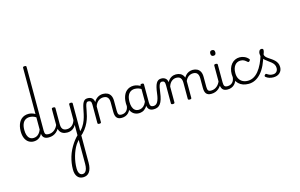

<svg xmlns="http://www.w3.org/2000/svg" viewBox="-238 -2085 5732 3673"><g transform="rotate(-15 2627.5 -248.0)"><path d="M261 17Q205 17 161 -11.5Q117 -40 92 -96.5Q67 -153 67 -236Q67 -287 77 -330.5Q87 -374 106 -409Q125 -444 152.5 -468.5Q180 -493 216.5 -506Q253 -519 297 -519Q328 -519 361.5 -509.5Q395 -500 426 -482V-1398Q426 -1409 435 -1414.5Q444 -1420 462 -1420Q479 -1420 487 -1414.5Q495 -1409 495 -1398V-132Q495 -82 511 -63.5Q527 -45 573 -45Q583 -45 588 -35.5Q593 -26 592 -14Q591 -2 583.5 7.5Q576 17 560 17Q530 17 507 11Q484 5 468 -8Q452 -21 442.5 -40Q433 -59 430 -85V-90Q407 -46 378 -23Q349 0 319 8.5Q289 17 261 17ZM273 -48Q303 -48 331 -60Q359 -72 383.5 -99.5Q408 -127 426 -173V-416Q393 -438 362 -446.5Q331 -455 299 -455Q270 -455 245 -446Q220 -437 200.5 -420Q181 -403 167.5 -377Q154 -351 147 -317Q140 -283 140 -240Q140 -182 154.5 -138.5Q169 -95 198.5 -71.5Q228 -48 273 -48Z M559 17Q547 17 541 7.5Q535 -2 536 -14Q537 -26 546 -35.5Q555 -45 572 -45Q607 -45 636 -56Q665 -67 689 -87Q713 -107 730.5 -133.5Q748 -160 759 -189Q764 -202 774 -201Q784 -200 791.5 -191Q799 -182 796 -172Q783 -131 761 -96.5Q739 -62 709.5 -36.5Q680 -11 642.5 3Q605 17 559 17Z M996 924Q924 924 883.5 873Q843 822 843 729Q843 666 852.5 603.5Q862 541 880.5 479Q899 417 928.5 357Q958 297 997 240Q1013 217 1029.5 195.5Q1046 174 1063.5 154.5Q1081 135 1097 119V-87Q1083 -59 1064 -39Q1045 -19 1022.5 -6.5Q1000 6 974.5 12Q949 18 923 18Q870 18 832 -2Q794 -22 774 -63Q754 -104 754 -166V-492Q754 -504 762.5 -509.5Q771 -515 788 -515Q806 -515 815 -509.5Q824 -504 824 -492V-169Q824 -129 835.5 -101Q847 -73 871 -59Q895 -45 932 -45Q961 -45 986.5 -54Q1012 -63 1033.5 -80Q1055 -97 1071 -123Q1087 -149 1097 -182V-493Q1097 -504 1105.5 -509.5Q1114 -515 1132 -515Q1149 -515 1158 -509.5Q1167 -504 1167 -493V681Q1167 741 1155.5 786Q1144 831 1122.5 862Q1101 893 1069 908.5Q1037 924 996 924ZM1001 862Q1031 862 1052.5 842Q1074 822 1085.5 782Q1097 742 1097 685V211Q1088 221 1079 232Q1070 243 1060.5 254.5Q1051 266 1043 277Q1012 324 989 378Q966 432 949.5 490Q933 548 924.5 608Q916 668 916 727Q916 769 926 799.5Q936 830 955 846Q974 862 1001 862Z M1136 169Q1129 175 1122 167Q1115 159 1111 145Q1107 131 1110.5 116.5Q1114 102 1125 93Q1187 46 1224.5 -10Q1262 -66 1283 -124.5Q1304 -183 1316.5 -240Q1329 -297 1338.5 -346.5Q1348 -396 1362 -434Q1376 -472 1400 -493.5Q1424 -515 1467 -515Q1479 -515 1485.5 -505.5Q1492 -496 1491.5 -484Q1491 -472 1483.5 -463Q1476 -454 1463 -454Q1438 -454 1425 -433Q1412 -412 1404 -375.5Q1396 -339 1387.5 -290.5Q1379 -242 1364.5 -185Q1350 -128 1322.5 -67.5Q1295 -7 1250.5 53Q1206 113 1136 169Z M2002 17Q1967 17 1942.5 7Q1918 -3 1902.5 -23Q1887 -43 1880.5 -72Q1874 -101 1874 -139V-326Q1874 -366 1862.5 -394.5Q1851 -423 1827 -438.5Q1803 -454 1762 -454Q1738 -454 1713.5 -447Q1689 -440 1667 -424.5Q1645 -409 1626 -383Q1607 -357 1595 -319V-7Q1595 4 1586 9.5Q1577 15 1559 15Q1542 15 1533.5 9.5Q1525 4 1525 -7V-371Q1525 -418 1510.5 -436Q1496 -454 1464 -454Q1451 -454 1445 -463Q1439 -472 1439 -484Q1439 -496 1446 -505.5Q1453 -515 1466 -515Q1493 -515 1514 -508.5Q1535 -502 1550.5 -489Q1566 -476 1575.5 -457Q1585 -438 1589 -414L1591 -407Q1605 -436 1625.5 -457Q1646 -478 1669.5 -492Q1693 -506 1719 -512.5Q1745 -519 1772 -519Q1822 -519 1860.5 -500Q1899 -481 1921 -440.5Q1943 -400 1943 -334V-139Q1943 -88 1958 -66.5Q1973 -45 2015 -45Q2027 -45 2032.5 -35.5Q2038 -26 2037 -14Q2036 -2 2027.5 7.5Q2019 17 2002 17Z M2001 17Q1989 17 1983 7.5Q1977 -2 1978 -14Q1979 -26 1988 -35.5Q1997 -45 2014 -45Q2045 -45 2070 -55Q2095 -65 2113 -83.5Q2131 -102 2141.5 -128Q2152 -154 2155 -186Q2156 -199 2167 -203.5Q2178 -208 2188.5 -203.5Q2199 -199 2198 -186Q2195 -137 2179.5 -99.5Q2164 -62 2138 -36Q2112 -10 2077.5 3.5Q2043 17 2001 17Z M2345 17Q2288 17 2244 -11.5Q2200 -40 2175 -96.5Q2150 -153 2150 -236Q2150 -287 2160 -330.5Q2170 -374 2188.5 -409Q2207 -444 2235 -468.5Q2263 -493 2298.5 -506Q2334 -519 2377 -519Q2417 -519 2457 -504.5Q2497 -490 2531 -465V-403Q2492 -433 2456 -444Q2420 -455 2382 -455Q2353 -455 2328.5 -446Q2304 -437 2284.5 -420Q2265 -403 2251 -377Q2237 -351 2230 -317Q2223 -283 2223 -240Q2223 -182 2237.5 -138.5Q2252 -95 2282 -71.5Q2312 -48 2356 -48Q2391 -48 2423 -64Q2455 -80 2481.5 -117Q2508 -154 2525 -215L2543 -163Q2521 -88 2487 -49Q2453 -10 2416 3.5Q2379 17 2345 17ZM2637 17Q2604 17 2579 7.5Q2554 -2 2538.5 -21.5Q2523 -41 2516 -69.5Q2509 -98 2509 -136V-491Q2509 -503 2517.5 -509Q2526 -515 2544 -515Q2561 -515 2569.5 -509.5Q2578 -504 2578 -492V-136Q2578 -88 2593 -66.5Q2608 -45 2650 -45Q2658 -45 2662.5 -35.5Q2667 -26 2666 -14Q2665 -2 2658 7.5Q2651 17 2637 17Z M2636 17Q2627 17 2622.5 7.5Q2618 -2 2619.5 -14Q2621 -26 2628 -35.5Q2635 -45 2648 -45Q2675 -45 2696 -58.5Q2717 -72 2732 -99Q2747 -126 2757.5 -165Q2768 -204 2774 -255Q2783 -328 2795 -377.5Q2807 -427 2825 -457.5Q2843 -488 2867 -501.5Q2891 -515 2922 -515Q2931 -515 2935.5 -505.5Q2940 -496 2939.5 -484Q2939 -472 2934 -463Q2929 -454 2920 -454Q2905 -454 2892.5 -445Q2880 -436 2870 -414.5Q2860 -393 2852 -356.5Q2844 -320 2838 -266Q2828 -186 2811 -131Q2794 -76 2769.5 -43.5Q2745 -11 2712 3Q2679 17 2636 17Z M3015 15Q2998 15 2989.5 9.5Q2981 4 2981 -7V-371Q2981 -418 2966.5 -436Q2952 -454 2920 -454Q2906 -454 2899 -463Q2892 -472 2892 -484Q2892 -496 2899.5 -505.5Q2907 -515 2922 -515Q2951 -515 2972 -507.5Q2993 -500 3008.5 -487Q3024 -474 3033 -455Q3042 -436 3045 -414L3046 -410Q3062 -442 3082.5 -463Q3103 -484 3126 -496.5Q3149 -509 3172 -514Q3195 -519 3215 -519Q3264 -519 3302 -500Q3340 -481 3362.5 -440.5Q3385 -400 3385 -334V-7Q3385 4 3376 9.5Q3367 15 3350 15Q3332 15 3323.5 9.5Q3315 4 3315 -7V-326Q3315 -367 3304 -395.5Q3293 -424 3269.5 -439Q3246 -454 3206 -454Q3184 -454 3162.5 -447.5Q3141 -441 3119.5 -425.5Q3098 -410 3080.5 -385Q3063 -360 3051 -322V-7Q3051 4 3042 9.5Q3033 15 3015 15ZM3776 17Q3741 17 3716 7Q3691 -3 3676 -23Q3661 -43 3654.5 -72Q3648 -101 3648 -139V-326Q3648 -366 3637 -394.5Q3626 -423 3602.5 -438.5Q3579 -454 3540 -454Q3513 -454 3486.5 -445Q3460 -436 3436 -415.5Q3412 -395 3393.5 -360.5Q3375 -326 3364 -276H3338Q3342 -335 3360 -380.5Q3378 -426 3406.5 -457Q3435 -488 3471.5 -503.5Q3508 -519 3549 -519Q3597 -519 3635 -500Q3673 -481 3695 -440.5Q3717 -400 3717 -334V-139Q3717 -88 3731.5 -66.5Q3746 -45 3789 -45Q3800 -45 3805.5 -35.5Q3811 -26 3810 -14Q3809 -2 3801 7.5Q3793 17 3776 17Z M3775 17Q3763 17 3757 7.5Q3751 -2 3752 -14Q3753 -26 3762 -35.5Q3771 -45 3788 -45Q3823 -45 3852 -56Q3881 -67 3905 -87Q3929 -107 3946.5 -133.5Q3964 -160 3975 -189Q3980 -202 3990 -201Q4000 -200 4007.5 -191Q4015 -182 4012 -172Q3999 -131 3977 -96.5Q3955 -62 3925.5 -36.5Q3896 -11 3858.5 3Q3821 17 3775 17Z M4101 17Q4065 17 4039.5 7Q4014 -3 3999 -23Q3984 -43 3977 -72Q3970 -101 3970 -139V-493Q3970 -504 3978.5 -509.5Q3987 -515 4004 -515Q4022 -515 4031 -509.5Q4040 -504 4040 -493V-139Q4040 -88 4055 -66.5Q4070 -45 4114 -45Q4125 -45 4131 -35.5Q4137 -26 4136 -14Q4135 -2 4126.5 7.5Q4118 17 4101 17ZM4005 -676Q3980 -676 3967.5 -690Q3955 -704 3955 -732Q3955 -760 3967.5 -774Q3980 -788 4005 -788Q4030 -788 4042.5 -774Q4055 -760 4055 -732Q4055 -704 4042.5 -690Q4030 -676 4005 -676Z M4100 17Q4088 17 4082 7.5Q4076 -2 4077 -14Q4078 -26 4087 -35.5Q4096 -45 4113 -45Q4144 -45 4169 -55Q4194 -65 4212 -83.5Q4230 -102 4240.5 -128Q4251 -154 4254 -186Q4255 -199 4266 -203.5Q4277 -208 4287.5 -203.5Q4298 -199 4297 -186Q4294 -137 4278.5 -99.5Q4263 -62 4237 -36Q4211 -10 4176.5 3.5Q4142 17 4100 17Z M4517 17Q4394 17 4321.5 -52.5Q4249 -122 4249 -246Q4249 -306 4265.5 -355.5Q4282 -405 4312 -441.5Q4342 -478 4384 -498.5Q4426 -519 4478 -519Q4524 -519 4570.5 -499Q4617 -479 4650 -439Q4658 -428 4656 -420Q4654 -412 4644 -401Q4633 -390 4624 -388.5Q4615 -387 4605 -395Q4577 -421 4549 -437.5Q4521 -454 4477 -454Q4442 -454 4413 -440Q4384 -426 4363.5 -399Q4343 -372 4332 -334Q4321 -296 4321 -248Q4321 -184 4345 -138.5Q4369 -93 4413.5 -68.5Q4458 -44 4517 -44Q4530 -44 4536.5 -34.5Q4543 -25 4543 -13.5Q4543 -2 4536.5 7.5Q4530 17 4517 17Z M4517 17Q4501 17 4493.5 7.5Q4486 -2 4486 -13.5Q4486 -25 4494 -34.5Q4502 -44 4517 -44Q4577 -44 4630.5 -72.5Q4684 -101 4730.5 -157.5Q4777 -214 4816 -296Q4855 -378 4885 -484Q4889 -496 4898 -500.5Q4907 -505 4917 -501.5Q4927 -498 4932.5 -488Q4938 -478 4933 -461Q4903 -346 4861 -256.5Q4819 -167 4766 -106.5Q4713 -46 4650.5 -14.5Q4588 17 4517 17Z M5007 19Q4963 19 4923.5 6Q4884 -7 4856 -32Q4849 -39 4849 -49Q4849 -59 4861 -70Q4870 -80 4878 -82Q4886 -84 4896 -77Q4923 -58 4949 -48Q4975 -38 5012 -38Q5057 -38 5083.5 -66Q5110 -94 5110 -139Q5110 -179 5092.5 -208Q5075 -237 5047 -260.5Q5019 -284 4987 -306Q4955 -328 4927 -353Q4899 -378 4881.5 -410.5Q4864 -443 4864 -487Q4864 -519 4879 -542.5Q4894 -566 4922 -566Q4939 -566 4948.5 -557.5Q4958 -549 4958 -533Q4958 -519 4952.5 -498.5Q4947 -478 4936 -453Q4937 -427 4954.5 -406.5Q4972 -386 5000 -366.5Q5028 -347 5059 -326.5Q5090 -306 5117.5 -280Q5145 -254 5162.5 -219.5Q5180 -185 5180 -138Q5180 -68 5132.5 -24.5Q5085 19 5007 19Z"/></g></svg>

Font: Playwrite BE WAL Light
Style: Regular
Weight: 300
Version: Version 1.002